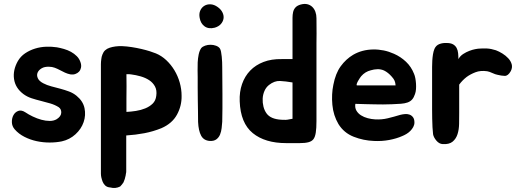

<svg xmlns="http://www.w3.org/2000/svg" viewBox="-20 -636 2668 978"><path d="M279 -90Q260 -102 236.5 -109Q213 -116 188.5 -122Q164 -128 141 -135.5Q118 -143 99 -157Q58 -188 51.5 -233.5Q45 -279 71 -325Q85 -349 108 -364.5Q131 -380 158.5 -388.5Q186 -397 215 -398Q244 -399 270 -395Q287 -392 306 -386.5Q325 -381 341.5 -372Q358 -363 371.5 -349.5Q385 -336 391 -316Q395 -303 392.5 -291Q390 -279 382.5 -271Q375 -263 363.5 -259Q352 -255 339 -257Q324 -260 311 -266Q298 -272 285 -279Q272 -286 258.5 -291Q245 -296 230 -296Q207 -297 192 -288Q177 -279 171.5 -266Q166 -253 172.5 -238Q179 -223 200 -212Q219 -202 242 -196Q265 -190 287.5 -184Q310 -178 331.5 -170Q353 -162 370 -148Q403 -121 410.5 -85Q418 -49 406 -14Q394 21 364.5 48Q335 75 295 84Q266 90 232.5 90Q199 90 166.5 83Q134 76 104.5 61Q75 46 55 23Q41 7 40.5 -13.5Q40 -34 48.5 -49.5Q57 -65 73 -71Q89 -77 109 -64Q125 -53 147 -42.5Q169 -32 191 -26Q213 -20 233.5 -20Q254 -20 269 -29Q291 -43 292 -61.5Q293 -80 279 -90Z M774 -364Q803 -352 827 -329.5Q851 -307 868.5 -278Q886 -249 895.5 -215.5Q905 -182 905 -148Q906 -97 881.5 -52Q857 -7 802 17Q760 34 715.5 42.5Q671 51 623 54V237Q623 243 621.5 248Q620 253 620 258Q618 268 615.5 276Q613 284 609 293Q605 299 601 304Q597 309 592 314Q568 326 542 319Q526 318 516 309Q507 300 503 290Q499 280 496 267Q495 262 494.5 257.5Q494 253 494 248V-309Q494 -315 494.5 -321.5Q495 -328 496 -335Q497 -347 502 -359Q511 -384 539 -393Q567 -402 602 -401Q626 -400 651.5 -396Q677 -392 700.5 -386.5Q724 -381 743 -375Q762 -369 774 -364ZM776 -148Q780 -176 769.5 -195.5Q759 -215 740 -227.5Q721 -240 696.5 -247Q672 -254 648 -257Q645 -258 638.5 -258Q632 -258 624 -258Q624 -226 624.5 -196.5Q625 -167 624 -133V-66Q647 -67 672.5 -71Q698 -75 720 -84Q742 -93 757.5 -108Q773 -123 776 -148Z M1112 -293Q1112 -265 1112.5 -230Q1113 -195 1113 -157.5Q1113 -120 1113 -83.5Q1113 -47 1112 -16Q1111 -1 1109 16.5Q1107 34 1101 49Q1095 64 1082.5 73.5Q1070 83 1049 82Q1018 80 1004.5 55Q991 30 989 -15Q989 -38 988.5 -68Q988 -98 987.5 -129Q987 -160 987 -189.5Q987 -219 987 -243Q987 -257 986.5 -277Q986 -297 987 -318Q988 -339 992 -358.5Q996 -378 1005 -391Q1012 -399 1025 -403.5Q1038 -408 1052.5 -408Q1067 -408 1080.5 -403Q1094 -398 1100 -389Q1104 -383 1106 -372Q1108 -361 1109.5 -347.5Q1111 -334 1111.5 -319.5Q1112 -305 1112 -293ZM1074 -495Q1043 -487 1022.5 -501.5Q1002 -516 997 -545Q993 -566 1000 -582Q1007 -598 1021 -606.5Q1035 -615 1053 -614Q1071 -613 1089 -600Q1106 -588 1113.5 -572Q1121 -556 1118.5 -541Q1116 -526 1105 -513.5Q1094 -501 1074 -495Z M1512 -613Q1531 -618 1545.5 -614.5Q1560 -611 1570.5 -601Q1581 -591 1586.5 -576Q1592 -561 1592 -543Q1593 -493 1592.5 -465Q1592 -437 1592 -416V-109Q1592 -55 1592 -19Q1592 17 1588.5 39.5Q1585 62 1576.5 73Q1568 84 1551 88.5Q1534 93 1506.5 93Q1479 93 1438 93Q1330 93 1267.5 42Q1205 -9 1201 -120Q1199 -168 1213 -208Q1227 -248 1254.5 -276.5Q1282 -305 1322.5 -320.5Q1363 -336 1415 -335H1470V-514Q1470 -530 1470 -545.5Q1470 -561 1473 -574.5Q1476 -588 1485 -598Q1494 -608 1512 -613ZM1338 -58Q1359 -29 1414 -26Q1425 -25 1435 -25.5Q1445 -26 1453 -28Q1462 -29 1470 -31V-216Q1435 -222 1406.5 -223.5Q1378 -225 1350 -203Q1335 -191 1327 -172.5Q1319 -154 1318 -133.5Q1317 -113 1322 -93Q1327 -73 1338 -58Z M2019 -51Q2031 -54 2043.5 -55Q2056 -56 2066.5 -52Q2077 -48 2084 -38.5Q2091 -29 2091 -12Q2091 0 2085 11Q2079 22 2070 31Q2061 40 2050 46.5Q2039 53 2029 57Q2000 70 1962.5 77Q1925 84 1885 82Q1831 80 1781.5 60.5Q1732 41 1704 -4Q1678 -48 1673 -102Q1668 -156 1678 -204Q1689 -262 1715.5 -298.5Q1742 -335 1779 -357Q1824 -383 1880 -384Q1936 -385 1987 -362Q2021 -347 2048 -321.5Q2075 -296 2089 -260Q2093 -251 2095.5 -238Q2098 -225 2099 -210.5Q2100 -196 2099 -182Q2098 -168 2094 -157Q2088 -139 2079 -129Q2070 -119 2056 -114Q2042 -109 2022.5 -107.5Q2003 -106 1976 -105Q1952 -104 1931 -104Q1910 -104 1888 -104.5Q1866 -105 1842.5 -105.5Q1819 -106 1790 -107Q1787 -87 1795.5 -72.5Q1804 -58 1819 -48.5Q1834 -39 1853 -34Q1872 -29 1890 -28Q1924 -26 1955 -33.5Q1986 -41 2019 -51ZM1976 -245Q1957 -267 1936 -277Q1920 -284 1902.5 -283.5Q1885 -283 1869 -278Q1840 -271 1820 -248Q1818 -246 1813 -238.5Q1808 -231 1803.5 -223Q1799 -215 1797 -208Q1795 -201 1799 -201H1995Q1994 -215 1990 -224.5Q1986 -234 1976 -245Z M2181 -268Q2181 -280 2181 -295.5Q2181 -311 2182 -327.5Q2183 -344 2185.5 -359.5Q2188 -375 2193 -387Q2201 -405 2218 -411.5Q2235 -418 2255 -417Q2276 -417 2288 -410Q2300 -403 2306 -391.5Q2312 -380 2313.5 -365.5Q2315 -351 2315 -335Q2324 -351 2339.5 -361Q2355 -371 2371 -377Q2387 -383 2400 -385.5Q2413 -388 2415 -388Q2440 -390 2460.5 -389Q2481 -388 2506 -380Q2522 -374 2539 -363.5Q2556 -353 2569 -339Q2582 -325 2586.5 -308.5Q2591 -292 2582 -274Q2568 -249 2551 -249.5Q2534 -250 2514 -255Q2503 -257 2488 -264Q2473 -271 2462 -273Q2428 -278 2402 -268Q2376 -258 2357 -244Q2335 -227 2319 -205V-61Q2319 -34 2318.5 -5Q2318 24 2310.5 47.5Q2303 71 2285.5 85.5Q2268 100 2235 98Q2217 97 2203 80.5Q2189 64 2186 48Q2184 33 2183 12Q2182 -9 2181.5 -32Q2181 -55 2181 -78.5Q2181 -102 2181 -122Z"/></svg>

Font: BM JUA 
Style: Regular
Weight: 400
Designer: BONGJIN KIM, JAEHYUN KEUM, JUHEE TAE
Foundry: WOOWA BROTHERS Corporation.
Version: Version 1.000